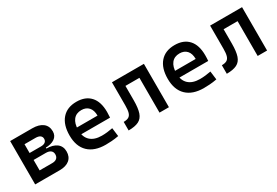

<svg xmlns="http://www.w3.org/2000/svg" viewBox="35 -1251 2861 1985"><g transform="rotate(-30 1465.0 -258.5)"><path d="M189.9 0V-102.5H347.7Q382.3 -102.5 401.4 -118.7Q420.4 -134.8 420.4 -165.5Q420.4 -195.3 400.1 -211.2Q379.9 -227.1 342.3 -227.1H173.8V-263.2H367.2Q447.8 -263.2 492.2 -229.2Q536.6 -195.3 536.6 -133.3Q536.6 -69.8 495.1 -34.9Q453.6 0 377.9 0ZM84.5 0V-517.6H196.8V0ZM150.4 -243.2V-291H370.6V-243.2ZM173.8 -273.9V-310.1H333Q365.2 -310.1 383.1 -323.7Q400.9 -337.4 400.9 -362.8Q400.9 -387.7 381.8 -401.4Q362.8 -415 328.1 -415H189.9V-517.6H347.7Q428.2 -517.6 472.7 -482.9Q517.1 -448.2 517.1 -384.3Q517.1 -331.5 475.6 -302.7Q434.1 -273.9 358.4 -273.9Z M922.9 9.8Q789.6 9.8 717.3 -59.8Q645 -129.4 645 -259.8Q645 -386.7 706.3 -457Q767.6 -527.3 879.9 -527.3Q986.3 -527.3 1044.7 -463.4Q1103 -399.4 1103 -277.3Q1103 -242.2 1100.1 -210.9H731.9V-293.9H998.5Q998.5 -358.4 967.3 -392.8Q936 -427.2 880.9 -427.2Q818.8 -427.2 784.9 -384.8Q751 -342.3 751 -264.6Q751 -179.7 798.6 -135.5Q846.2 -91.3 934.6 -91.3Q967.3 -91.3 999.5 -95Q1031.7 -98.6 1064.9 -105L1077.6 -3.9Q1030.8 4.9 991.7 7.3Q952.6 9.8 922.9 9.8Z M1200.2 0V-102.1Q1238.3 -102.1 1260 -114.5Q1281.7 -127 1290.8 -157.2Q1299.8 -187.5 1299.8 -241.2V-517.6H1401.9V-244.6Q1401.9 -150.4 1383.8 -97.2Q1365.7 -43.9 1321.5 -22Q1277.3 0 1200.2 0ZM1568.8 0V-517.6H1681.2V0ZM1325.2 -415.5V-517.6H1663.1V-415.5Z M2094.7 9.8Q1961.4 9.8 1889.2 -59.8Q1816.9 -129.4 1816.9 -259.8Q1816.9 -386.7 1878.2 -457Q1939.5 -527.3 2051.8 -527.3Q2158.2 -527.3 2216.6 -463.4Q2274.9 -399.4 2274.9 -277.3Q2274.9 -242.2 2272 -210.9H1903.8V-293.9H2170.4Q2170.4 -358.4 2139.2 -392.8Q2107.9 -427.2 2052.7 -427.2Q1990.7 -427.2 1956.8 -384.8Q1922.9 -342.3 1922.9 -264.6Q1922.9 -179.7 1970.5 -135.5Q2018.1 -91.3 2106.4 -91.3Q2139.2 -91.3 2171.4 -95Q2203.6 -98.6 2236.8 -105L2249.5 -3.9Q2202.6 4.9 2163.6 7.3Q2124.5 9.8 2094.7 9.8Z M2372.1 0V-102.1Q2410.2 -102.1 2431.9 -114.5Q2453.6 -127 2462.6 -157.2Q2471.7 -187.5 2471.7 -241.2V-517.6H2573.7V-244.6Q2573.7 -150.4 2555.7 -97.2Q2537.6 -43.9 2493.4 -22Q2449.2 0 2372.1 0ZM2740.7 0V-517.6H2853V0ZM2497.1 -415.5V-517.6H2835V-415.5Z"/></g></svg>

Font: Cascadia Mono Medium
Style: Regular
Weight: 500
Monospace: yes
Designer: Aaron Bell
Foundry: Saja Typeworks
Version: Version 2407.024